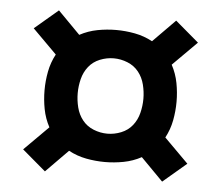

<svg xmlns="http://www.w3.org/2000/svg" viewBox="-42 -637 685 594"><g transform="rotate(5 300.0 -340.0)"><path d="M482 -90 413 -160Q387 -146 358 -140.5Q329 -135 300 -135Q271 -135 242 -140.5Q213 -146 187 -160L118 -90L45 -152L120 -227Q106 -253 100.5 -282Q95 -311 95 -340Q95 -369 100.5 -398Q106 -427 120 -453L45 -528L118 -590L187 -520Q213 -534 242 -539.5Q271 -545 300 -545Q329 -545 358 -539.5Q387 -534 413 -520L482 -590L555 -528L480 -453Q494 -427 499.5 -398Q505 -369 505 -340Q505 -311 499.5 -282Q494 -253 480 -227L555 -152ZM300 -223Q322 -223 343 -231.5Q364 -240 377.5 -257Q391 -274 396.5 -296Q402 -318 402 -340Q402 -362 396.5 -384Q391 -406 377.5 -423Q364 -440 343 -448.5Q322 -457 300 -457Q278 -457 257 -448.5Q236 -440 222.5 -423Q209 -406 203.5 -384Q198 -362 198 -340Q198 -318 203.5 -296Q209 -274 222.5 -257Q236 -240 257 -231.5Q278 -223 300 -223Z"/></g></svg>

Font: Iosevka Aile
Style: Bold
Weight: 700
Designer: Belleve Invis
Foundry: Belleve Invis
Version: Version 28.0.1; ttfautohint (v1.8.4)